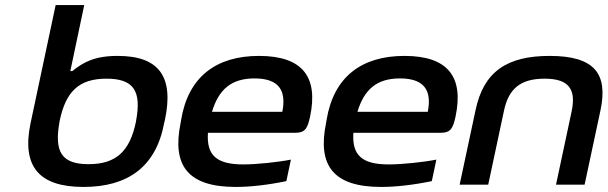

<svg xmlns="http://www.w3.org/2000/svg" viewBox="-20 -730 2402 759"><path d="M629 -244 632 -256C668 -427 609 -509 445 -509C354 -509 309 -484 266 -449H258L313 -710H200L101 -244C65 -73 133 9 310 9C486 9 597 -71 629 -244ZM215 -247 216 -253C240 -367 291 -419 401 -419C508 -419 540 -371 518 -253L517 -247C493 -132 439 -81 330 -81C224 -81 194 -129 215 -247Z M1206 -270C1238 -423 1179 -509 1004 -509C834 -509 724 -426 696 -256L694 -244C659 -74 724 9 912 9C970 9 1040 1 1112 -14L1130 -99C1080 -89 994 -80 942 -80C836 -80 796 -116 802 -205H1145C1184 -205 1195 -218 1206 -270ZM818 -288C845 -378 896 -420 986 -420C1082 -420 1113 -373 1096 -288Z M1781 -270C1813 -423 1754 -509 1579 -509C1409 -509 1299 -426 1271 -256L1269 -244C1234 -74 1299 9 1487 9C1545 9 1615 1 1687 -14L1705 -99C1655 -89 1569 -80 1517 -80C1411 -80 1371 -116 1377 -205H1720C1759 -205 1770 -218 1781 -270ZM1393 -288C1420 -378 1471 -420 1561 -420C1657 -420 1688 -373 1671 -288Z M1860 -295 1797 0H1910L1972 -291C1990 -378 2036 -419 2133 -419C2228 -419 2258 -378 2240 -291L2178 0H2291L2354 -295C2384 -439 2330 -509 2153 -509C1984 -509 1892 -447 1860 -295Z"/></svg>

Font: LT Wave Medium
Style: Italic
Weight: 500
Designer: Daniel Lyons
Version: Version 2.5 (Glyphs App)